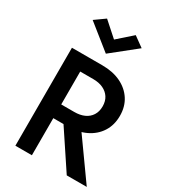

<svg xmlns="http://www.w3.org/2000/svg" viewBox="-229 -1076 1052 1188"><g transform="rotate(30 297.5 -482.5)"><path d="M223 -334 445 0H588L350 -334ZM78 -700V0H196V-700ZM148 -598H289Q330 -598 360 -584Q390 -570 407 -544Q424 -518 424 -480Q424 -443 407 -416.5Q390 -390 360 -376.5Q330 -363 289 -363H148V-265H294Q371 -265 427 -292Q483 -319 514.5 -368Q546 -417 546 -483Q546 -549 514.5 -597.5Q483 -646 427 -673Q371 -700 294 -700H148ZM278 -874 176 -965 103 -913 278 -773 453 -913 381 -965Z"/></g></svg>

Font: Jost Medium
Style: Regular
Weight: 500
Version: Version 3.710